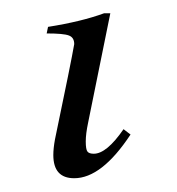

<svg xmlns="http://www.w3.org/2000/svg" viewBox="-20 20 261 283"><path d="M89.4 282.7Q58.6 282.7 58.6 248.5Q58.6 238.8 61 225.6Q85 110.8 89.4 85Q89.4 75.2 81.5 72.3Q73.7 69.3 48.8 69.3L50.8 59.6Q100.1 51.8 133.3 39.6H142.6L109.9 200.7Q106.4 217.3 106.4 228.5Q106.4 240.2 108.9 243.4Q111.3 246.6 118.2 246.6Q137.2 246.6 162.1 210.4L172.4 218.3Q129.9 282.7 89.4 282.7Z"/></svg>

Font: Kelvinch
Style: Italic
Weight: 400
Italic angle: -10°
Designer: Paul James Miller
Foundry: High-Logic / Made with FontCreator
Version: Version 3.40;July 22, 2017;FontCreator 11.0.0.2388 64-bit